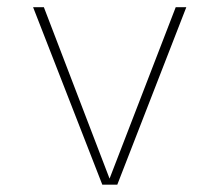

<svg xmlns="http://www.w3.org/2000/svg" viewBox="-20 -504 599 524"><path d="M300.1 0 488.5 -484.4H459.6L279 -16.5L99.7 -484.4H70.3L259.2 0Z"/></svg>

Font: Arad-FD-VF Thin
Style: Regular
Weight: 100
Designer: Mohammad Darvishi
Version: Version 1.010;September 21, 2024;FontCreator 15.0.0.2992 64-